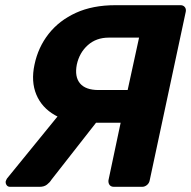

<svg xmlns="http://www.w3.org/2000/svg" viewBox="-20 -720 736 740"><path d="M419 0Q408 0 402.5 -7Q397 -14 398 -25L445 -247H320Q243 -247 192 -276Q141 -305 120 -355.5Q99 -406 113 -471Q127 -538 167.5 -589.5Q208 -641 272.5 -670.5Q337 -700 425 -700H676Q686 -700 692 -693Q698 -686 696 -675L557 -25Q555 -14 546.5 -7Q538 0 528 0ZM19 0Q10 0 5.5 -6.5Q1 -13 2 -21Q4 -27 7 -32L222 -296L369 -271L178 -27Q172 -17 161 -8.5Q150 0 133 0ZM360 -373H472L516 -575H399Q351 -575 318.5 -546Q286 -517 276 -471Q267 -424 288.5 -398.5Q310 -373 360 -373Z"/></svg>

Font: Rubik SemiBold
Style: Italic
Weight: 600
Italic angle: -12°
Designer: Hubert and Fischer
Foundry: Hubert and Fischer
Version: Version 2.300;gftools[0.9.30]